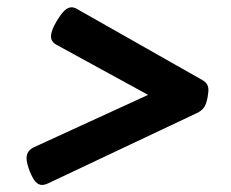

<svg xmlns="http://www.w3.org/2000/svg" viewBox="-20 -553 640 533"><path d="M121.6 -451.7Q121.6 -468.3 137.2 -494.1Q149.4 -514.6 159.2 -523.7Q168.9 -532.7 178.7 -532.7Q186 -532.7 193.4 -528.3L542 -330.6Q550.3 -325.7 554.4 -319.3Q558.6 -313 558.6 -302.2Q558.6 -298.3 556.6 -284.7Q553.2 -264.6 546.4 -254.9Q539.6 -245.1 525.9 -238.8L113.3 -43.9Q104 -39.6 96.7 -39.6Q86.9 -39.6 78.9 -48.3Q70.8 -57.1 62.5 -77.6Q53.7 -100.6 53.7 -113.8Q53.7 -134.8 74.7 -144.5L391.1 -289.6L136.7 -428.7Q121.6 -437 121.6 -451.7Z"/></svg>

Font: Courier Prime Sans
Style: Bold Italic
Weight: 700
Italic angle: -10°
Designer: Alan Dague-Greene
Foundry: Quote-Unquote Apps
Version: Version 3.020